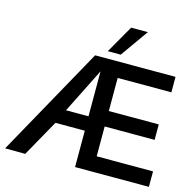

<svg xmlns="http://www.w3.org/2000/svg" viewBox="-128 -1055 1209 1188"><g transform="rotate(15 476.5 -461.0)"><path d="M7 0 396 -700H911V-601H567V-389H887V-290H567V-99H928V0H455V-233H267L136 1ZM310 -325H454V-613ZM465 -745 567 -923H674L548 -745Z"/></g></svg>

Font: Georama ExtraCondensed Thin Medium
Style: Regular
Weight: 500
Version: Version 1.001